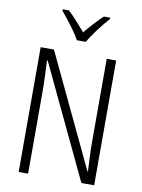

<svg xmlns="http://www.w3.org/2000/svg" viewBox="-101 -1014 801 1082"><g transform="rotate(10 300.0 -473.0)"><path d="M329 -788Q345 -819 379 -863.5Q413 -908 440 -938V-946H404Q377 -921 352 -893.5Q327 -866 304 -838Q281 -864 255 -893.5Q229 -923 204 -946H168V-938Q198 -903 229.5 -860.5Q261 -818 277 -788ZM137 0V-468Q137 -516 135 -558Q133 -600 131 -647H135L442 0H515V-714H461V-232Q461 -189 463.5 -143Q466 -97 467 -71H464L159 -714H83V0Z"/></g></svg>

Font: Noto Sans Mono UI Light
Style: Regular
Weight: 300
Designer: Monotype Design team
Foundry: Monotype Imaging Inc.
Version: 1.000